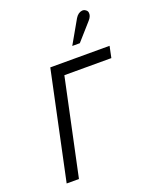

<svg xmlns="http://www.w3.org/2000/svg" viewBox="-130 -761 675 837"><g transform="rotate(-20 207.0 -342.5)"><path d="M366 -634Q374 -643 377 -651.5Q380 -660 378.5 -668Q377 -676 369 -681Q362 -686 353 -685Q344 -684 336 -678Q328 -672 322 -662L261 -555H296ZM139 -500 33 0H90L185 -447H403L414 -500Z"/></g></svg>

Font: Advent Pro
Style: Italic
Weight: 400
Italic angle: -12°
Designer: VivaRado, Andreas Kalpakidis
Foundry: VivaRado, Andreas Kalpakidis
Version: Version 3.000